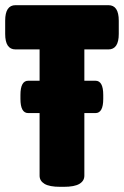

<svg xmlns="http://www.w3.org/2000/svg" viewBox="-20 -720 479 742"><path d="M213 2Q171 2 152 -9.5Q133 -21 133 -41V-529H40Q0 -529 0 -589V-640Q0 -700 40 -700H399Q439 -700 439 -640V-589Q439 -529 399 -529H306V-41Q306 -21 287 -9.5Q268 2 226 2ZM89 -283Q59 -283 59 -338V-353Q59 -408 89 -408H349Q379 -408 379 -353V-338Q379 -283 349 -283Z"/></svg>

Font: Asap Condensed Black
Style: Regular
Weight: 900
Width: 3
Designer: Pablo Cosgaya
Foundry: Omnibus-Type
Version: Version 3.001; ttfautohint (v1.8.4.7-5d5b)